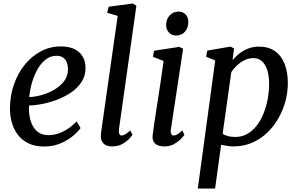

<svg xmlns="http://www.w3.org/2000/svg" viewBox="-20 -838 1725 1112"><path d="M446.5 -96.4Q432.9 -76.3 403.1 -51.2Q373.4 -26.1 330.8 -7.8Q288.3 10.5 235.9 10.5Q181.5 10.5 143.3 -8.5Q105.1 -27.5 81.6 -59.8Q58.1 -92 47.6 -131.9Q37.1 -171.7 37.7 -212.8Q38.5 -285.4 61.1 -349.7Q83.7 -414 123.4 -463.2Q163.2 -512.5 216.4 -540.8Q269.5 -569.1 331.8 -569.1Q381 -569.1 412.6 -553Q444.2 -536.9 459.6 -509.1Q475.1 -481.3 475.4 -446.8Q475.9 -399.7 452.7 -363.8Q429.5 -328 391.5 -302.4Q353.5 -276.7 309.2 -260.1Q264.9 -243.6 222.2 -235.4Q179.5 -227.2 148 -226.6Q146.2 -194.9 151.4 -164.5Q156.5 -134.1 169.7 -109.3Q182.8 -84.6 205 -70Q227.2 -55.3 259.5 -55.3Q290.3 -55.3 319.3 -65.2Q348.3 -75.2 374.8 -93.1Q401.3 -111.1 423.9 -135.3ZM308.1 -515Q271.3 -515 243.1 -492.1Q214.9 -469.2 195.1 -432.8Q175.3 -396.4 163.9 -354.9Q152.5 -313.4 149.3 -275.8Q183.5 -276.8 222.6 -288Q261.7 -299.2 296.3 -319.7Q330.8 -340.3 352.4 -369.8Q374 -399.3 373.6 -437.6Q373.1 -476.2 355.7 -495.6Q338.4 -515 308.1 -515Z M668.9 -88.8Q666.8 -71.8 671 -62.5Q675.3 -53.1 683.8 -53.1Q693 -53.1 704.4 -59.2Q715.8 -65.2 734.3 -82.8L747.3 -57.2Q742.8 -50.1 728 -33.9Q713.1 -17.8 688.3 -3.9Q663.5 10 628.3 10Q610.5 10 595.7 3.8Q581 -2.3 572.4 -16.1Q563.9 -29.9 564.3 -52.2Q564.3 -56.5 564.8 -62.9Q565.4 -69.3 566.2 -75.9Q567.1 -82.5 567.6 -86.7L661.7 -746.3L600.5 -763.9L609.5 -799.1L749 -817.7L769.9 -805.1Z M932 10Q909.7 10 893.6 3.1Q877.5 -3.9 869.7 -17.9Q862 -31.9 863.9 -53.3Q865.9 -73.7 871.2 -108.5Q876.5 -143.4 883.3 -188.2Q890.2 -232.9 898.1 -283.3Q906 -333.6 913.5 -385.3Q921 -437 927.5 -485.1L865.7 -508.7L872.3 -544.1L1018.1 -566.6L1040.5 -556L969.7 -88.8Q966.9 -70.8 971.8 -62Q976.8 -53.1 985 -53.1Q995.2 -53.1 1006.8 -59.7Q1018.3 -66.2 1035.3 -82.8L1048.3 -57.2Q1043.5 -50.1 1028.2 -33.9Q1012.8 -17.8 988.5 -3.9Q964.1 10 932 10ZM1000.5 -632.2Q975 -632.2 958.4 -649.6Q941.7 -667 942.4 -695.4Q943.1 -728.1 963.4 -749.5Q983.6 -770.9 1013.7 -770.9Q1039.5 -770.9 1055.2 -754.1Q1070.9 -737.3 1070.7 -711.1Q1070.5 -676.4 1050.9 -654.3Q1031.3 -632.2 1000.5 -632.2Z M1125.6 254 1226.5 -487.8 1173.5 -510.1 1180.8 -545.1 1315 -568 1335.4 -557.4 1326.9 -489.7Q1342.8 -509.3 1365.4 -527.2Q1388.1 -545.1 1416.7 -556.6Q1445.3 -568 1479.2 -568Q1535.7 -568 1572.9 -541.5Q1610.2 -514.9 1628.6 -467.3Q1647.1 -419.7 1647.1 -356Q1647.1 -304.9 1633.3 -252.8Q1619.5 -200.8 1592.8 -153.6Q1566.1 -106.5 1527.7 -69.6Q1489.4 -32.7 1439.7 -11.3Q1390.1 10 1330.6 10Q1314.2 10 1295.9 7Q1277.7 3.9 1260.7 0.5L1225.7 254ZM1269.4 -62.9Q1284.5 -53.1 1303.2 -49Q1322 -44.8 1342.9 -44.8Q1382.8 -44.8 1414.2 -63.5Q1445.6 -82.1 1469.1 -113.7Q1492.6 -145.2 1508.1 -185.2Q1523.5 -225.2 1531.1 -268.4Q1538.6 -311.7 1538.6 -352.9Q1538.6 -398.9 1527.9 -432.2Q1517.1 -465.5 1497 -483.5Q1476.9 -501.5 1448.1 -501.5Q1419.7 -501.5 1395 -488.9Q1370.3 -476.3 1351.2 -457.6Q1332.1 -438.9 1319.7 -420.8Z"/></svg>

Font: Merriweather 7pt Light
Style: Italic
Weight: 300
Italic angle: -7.8°
Designer: Eben Sorkin
Foundry: Eben Sorkin
Version: Version 2.200;gftools[0.9.31]